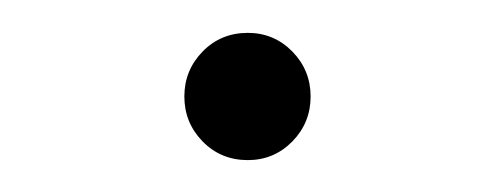

<svg xmlns="http://www.w3.org/2000/svg" viewBox="-20 -93 304 118"><path d="M132.3 5.4Q115.7 5.4 104.5 -6.1Q93.3 -17.6 93.3 -33.7Q93.3 -49.8 104.5 -61.3Q115.7 -72.8 132.3 -72.8Q148.4 -72.8 159.7 -61.3Q170.9 -49.8 170.9 -33.7Q170.9 -17.6 159.7 -6.1Q148.4 5.4 132.3 5.4Z"/></svg>

Font: Inter 17pt ExtraLight
Style: Regular
Weight: 250
Version: Version 4.001;git-66647c0bb